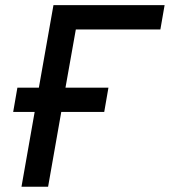

<svg xmlns="http://www.w3.org/2000/svg" viewBox="-20 -713 648 733"><path d="M62 0 112.3 -285.6H30.3L46.4 -378.4H128.4L184.1 -693.4H608.4L592.3 -600.6H269.5L230 -378.4H394L377.9 -285.6H213.9L163.6 0Z"/></svg>

Font: Cascadia Mono PL
Style: Italic
Weight: 400
Italic angle: -10°
Monospace: yes
Designer: Aaron Bell
Foundry: Saja Typeworks
Version: Version 2404.023; ttfautohint (v1.8.4)